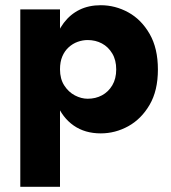

<svg xmlns="http://www.w3.org/2000/svg" viewBox="-20 -496 657 736"><path d="M210 220V-460H57.8V220ZM585.3 -229.5Q585.3 -311 553.5 -366.1Q521.7 -421.2 471.8 -448.6Q421.8 -476 366.3 -476Q320.2 -476 284.7 -458.5Q249.2 -441 224.5 -408.3Q199.8 -375.7 186.9 -330.8Q174 -286 174 -230Q174 -156 196.7 -100.4Q219.3 -44.8 262.5 -14.7Q305.7 15.3 366.3 15.3Q421.8 15.3 471.8 -12.2Q521.7 -39.8 553.5 -94.2Q585.3 -148.5 585.3 -229.5ZM425.5 -230Q425.5 -194.2 410.4 -168.9Q395.3 -143.7 370.9 -130.6Q346.5 -117.5 316.2 -117.5Q291.5 -117.5 267 -130.3Q242.5 -143.2 226.3 -168.4Q210 -193.7 210 -230.3Q210 -258.8 218.8 -279.6Q227.5 -300.3 243.1 -314.6Q258.6 -328.8 277.8 -335.7Q297 -342.5 315.8 -342.5Q346.2 -342.5 370.7 -329.4Q395.2 -316.3 410.3 -291Q425.5 -265.8 425.5 -230Z"/></svg>

Font: Jost* Book
Style: Regular
Weight: 400
Version: Version 3.000